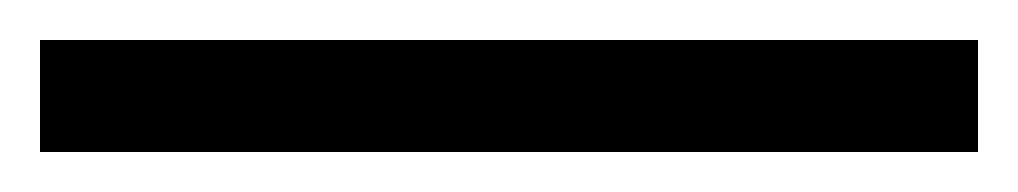

<svg xmlns="http://www.w3.org/2000/svg" viewBox="-25 63 509 96"><path d="M-5 139V83H464V139Z"/></svg>

Font: Noto Serif Gujarati
Style: Regular
Weight: 400
Designer: Universal Thirst, Indian Type Foundry and the Monotype Design Team
Foundry: Monotype Imaging Inc.
Version: Version 2.102